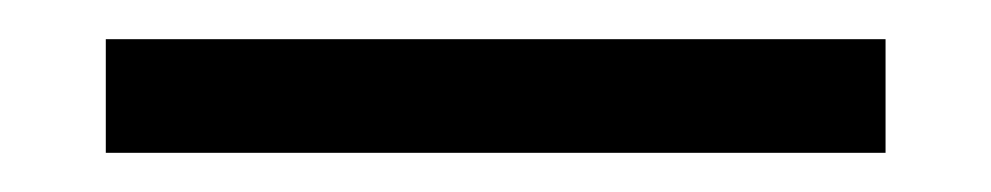

<svg xmlns="http://www.w3.org/2000/svg" viewBox="-20 -325 506 98"><path d="M34 -305H432V-247H34Z"/></svg>

Font: Overused Grotesk Book
Style: Regular
Weight: 350
Version: Version 0.003